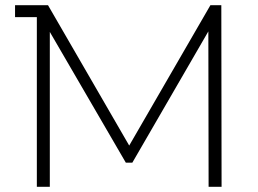

<svg xmlns="http://www.w3.org/2000/svg" viewBox="-20 -720 996 740"><path d="M834 0H784L783 -599L490 -93H465L172 -597V0H122V-654H38V-700H165L478 -159L791 -700H833Z"/></svg>

Font: mBank Light
Style: Regular
Weight: 300
Designer: Julieta Ulanovsky
Foundry: Julieta Ulanovsky
Version: Version 7.200;PS 007.200;hotconv 1.0.88;makeotf.lib2.5.64775